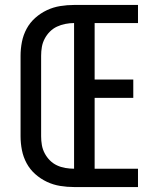

<svg xmlns="http://www.w3.org/2000/svg" viewBox="-20 -755 640 775"><path d="M279 0Q251 0 223 -4.5Q195 -9 169.5 -21Q144 -33 122.5 -52Q101 -71 87.5 -96Q74 -121 68.5 -149Q63 -177 63 -205V-530Q63 -558 68.5 -586Q74 -614 87.5 -639Q101 -664 122.5 -683Q144 -702 169.5 -714Q195 -726 223 -730.5Q251 -735 279 -735H537V-662H362V-434H518V-360H362V-74H537V0ZM279 -74V-662Q262 -662 244 -658.5Q226 -655 210 -647.5Q194 -640 181.5 -627.5Q169 -615 160.5 -599Q152 -583 149 -565.5Q146 -548 146 -530V-205Q146 -187 149 -169.5Q152 -152 160.5 -136Q169 -120 181.5 -107.5Q194 -95 210 -87.5Q226 -80 244 -77Q262 -74 279 -74Z"/></svg>

Font: Iosevka Fixed Extended
Style: Regular
Weight: 400
Width: 7
Monospace: yes
Designer: Belleve Invis
Foundry: Belleve Invis
Version: Version 24.1.1; ttfautohint (v1.8.4)